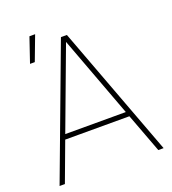

<svg xmlns="http://www.w3.org/2000/svg" viewBox="-139 -875 876 979"><g transform="rotate(-20 298.5 -385.0)"><path d="M551.8 0C551.8 0 580.6 0 580.6 0C580.6 0 314.5 -710.9 314.5 -710.9C314.5 -710.9 282.2 -710.9 282.2 -710.9C282.2 -710.9 16.1 0 16.1 0C16.1 0 44.9 0 44.9 0C44.9 0 124 -212.4 124 -212.4C124 -212.4 472.2 -212.4 472.2 -212.4C472.2 -212.4 551.8 0 551.8 0ZM298.3 -679.2C298.3 -679.2 462.4 -238.8 462.4 -238.8C462.4 -238.8 133.8 -238.8 133.8 -238.8C133.8 -238.8 298.3 -679.2 298.3 -679.2ZM87.4 -636.7C87.4 -636.7 113.3 -636.7 113.3 -636.7C113.3 -636.7 163.6 -770 163.6 -770C163.6 -770 132.8 -770 132.8 -770C132.8 -770 87.4 -636.7 87.4 -636.7Z"/></g></svg>

Font: WOX
Style: Regular
Weight: 500
Designer: Google
Foundry: ""
Version: ""